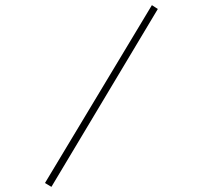

<svg xmlns="http://www.w3.org/2000/svg" viewBox="-20 -685 790 747"><path d="M180 42 155 27 571 -665 594 -650Z"/></svg>

Font: Inconsolata ExtraExpanded ExtraLight
Style: Regular
Weight: 200
Width: 8
Monospace: yes
Designer: Raph Levien, Cyreal, Brenton Simpson
Foundry: Raph Levien, Cyreal, Google
Version: Version 3.100; ttfautohint (v1.8.4.7-5d5b)